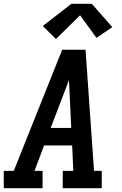

<svg xmlns="http://www.w3.org/2000/svg" viewBox="-27 -999 647 1019"><path d="M-7 0V-92H46L303 -735H427L472 -92H513V0H306V-92H362L356 -227H207L156 -92H199V0ZM242 -320H351L343 -490Q342 -511 341 -532Q340 -553 339 -575Q331 -553 323 -532Q315 -511 307 -490ZM270 -792 200 -861 352 -979H460L569 -855L485 -798L398 -918Z"/></svg>

Font: Iosevka Etoile SmBdObl
Style: Regular
Weight: 600
Italic angle: -9°
Designer: Belleve Invis
Foundry: Belleve Invis
Version: Version 15.5.2; ttfautohint (v1.8.4)